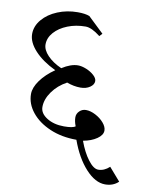

<svg xmlns="http://www.w3.org/2000/svg" viewBox="-94 -864 817 1010"><g transform="rotate(10 315.0 -359.5)"><path d="M239 -793Q279 -793 302 -784L386 -704L372 -689Q325 -726 293 -726Q241 -726 197 -708.5Q153 -691 127 -661.5Q101 -632 101 -597Q101 -568 129 -538.5Q157 -509 204 -488Q251 -518 289 -518Q309 -518 333.5 -508Q358 -498 375 -482.5Q392 -467 392 -452Q392 -433 371.5 -419Q351 -405 321 -405Q285 -405 248 -419Q200 -393 171 -352Q142 -311 142 -270Q142 -236 179.5 -212.5Q217 -189 271 -189Q318 -189 332 -200Q322 -225 322 -247Q322 -266 336.5 -280Q351 -294 371 -294Q395 -294 422 -280Q449 -266 467 -245Q485 -224 485 -204Q485 -180 456 -160Q427 -140 383 -132Q405 -72 434 -34Q463 4 488 4Q520 4 548 -22L608 47Q580 74 537 74Q484 74 432.5 17.5Q381 -39 348 -131Q269 -131 206 -158Q143 -185 107 -230Q71 -275 71 -327Q71 -361 99 -400Q127 -439 175 -472Q104 -506 63 -550.5Q22 -595 22 -639Q22 -681 52 -716.5Q82 -752 132 -772.5Q182 -793 239 -793Z"/></g></svg>

Font: Amita
Style: Regular
Weight: 400
Designer: Eduardo Rodriguez Tunni, Modular Infotech, Brian J. Bonislawsky
Foundry: Eduardo Rodriguez Tunni, Modular Infotech, Brian J. Bonislawsky
Version: Version 1.004